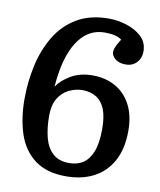

<svg xmlns="http://www.w3.org/2000/svg" viewBox="-82 -783 719 862"><g transform="rotate(10 277.0 -351.5)"><path d="M277 14Q188 14 134 -27Q80 -68 57 -138Q34 -208 34 -296Q34 -375 50.5 -449.5Q67 -524 103.5 -585Q140 -646 200 -681.5Q260 -717 346 -717Q385 -717 426.5 -704Q468 -691 495.5 -665Q523 -639 523 -598Q523 -579 515 -563Q507 -547 491.5 -537Q476 -527 454 -527Q433 -527 418.5 -534Q404 -541 396.5 -551.5Q389 -562 389 -573Q389 -579 391.5 -587.5Q394 -596 400 -607.5Q406 -619 415 -633Q403 -643 383.5 -647.5Q364 -652 338 -652Q301 -652 272.5 -636.5Q244 -621 223 -593Q202 -565 188.5 -529.5Q175 -494 167.5 -454Q160 -414 157 -373Q178 -405 219.5 -429Q261 -453 318 -453Q377 -453 422 -427.5Q467 -402 492.5 -353.5Q518 -305 518 -235Q518 -153 487.5 -97.5Q457 -42 403 -14Q349 14 277 14ZM281 -47Q318 -47 344.5 -64.5Q371 -82 386 -120.5Q401 -159 401 -223Q401 -280 387 -314Q373 -348 346.5 -364Q320 -380 284 -380Q253 -380 223 -365.5Q193 -351 174.5 -320.5Q156 -290 156 -241Q156 -184 167.5 -140.5Q179 -97 206.5 -72Q234 -47 281 -47Z"/></g></svg>

Font: Literata 18pt Medium
Style: Regular
Weight: 500
Designer: Latin by Veronika Burian and Jose Scaglione. Greek by Irene Vlachou. Cyrillic by Vera Evstafieva.
Foundry: TypeTogether
Version: Version 3.103;gftools[0.9.29]